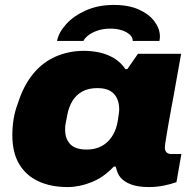

<svg xmlns="http://www.w3.org/2000/svg" viewBox="-20 -746 778 778"><path d="M254 12Q186 12 135.5 -11.5Q85 -35 57.5 -81.5Q30 -128 30 -198Q30 -233 35.5 -265.5Q41 -298 52 -326Q75 -399 114 -446.5Q153 -494 206 -517Q259 -540 320 -540Q353 -540 384.5 -533Q416 -526 443 -509.5Q470 -493 488 -466H496L539 -528H714L693 -411Q690 -393 684.5 -363Q679 -333 672.5 -298.5Q666 -264 660.5 -231.5Q655 -199 651.5 -177Q648 -155 648 -149Q648 -136 654.5 -129Q661 -122 673 -122H715L695 -8Q674 0 644 6Q614 12 583 12Q541 12 513 2Q485 -8 469 -26Q461 -35 456.5 -46.5Q452 -58 449 -71H441Q401 -28 351.5 -8Q302 12 254 12ZM331 -140Q359 -140 381 -149Q403 -158 418.5 -174Q434 -190 443.5 -210.5Q453 -231 457 -255Q459 -270 460.5 -278.5Q462 -287 462.5 -293Q463 -299 463 -303Q463 -328 454 -347.5Q445 -367 426 -378Q407 -389 375 -389Q338 -389 313 -375Q288 -361 273.5 -337Q259 -313 253 -282Q249 -260 246.5 -248Q244 -236 244 -229.5Q244 -223 244 -219Q244 -184 264.5 -162Q285 -140 331 -140ZM441 -726Q502 -726 543.5 -707Q585 -688 606.5 -658.5Q628 -629 628 -598Q628 -594 627.5 -589.5Q627 -585 626 -580H518Q518 -595 505.5 -606Q493 -617 473 -623.5Q453 -630 428 -630Q398 -630 375 -622Q352 -614 337.5 -602.5Q323 -591 318 -580H211Q218 -615 248.5 -648.5Q279 -682 328.5 -704Q378 -726 441 -726Z"/></svg>

Font: Archivo SemiExpanded Black
Style: Italic
Weight: 900
Width: 6
Italic angle: -10°
Designer: Hector Gatti
Foundry: Omnibus-Type
Version: Version 2.001